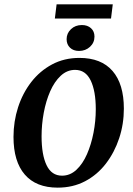

<svg xmlns="http://www.w3.org/2000/svg" viewBox="-20 -850 611 882"><path d="M245 12Q146 12 94 -48Q42 -108 42 -221Q42 -292 63 -357Q84 -422 123.5 -473Q163 -524 219 -554Q275 -584 345 -584Q445 -584 497 -524Q549 -464 549 -351Q549 -280 527.5 -215Q506 -150 466.5 -98.5Q427 -47 371 -17.5Q315 12 245 12ZM265 -43Q302 -43 331 -70Q360 -97 379.5 -141.5Q399 -186 409.5 -240Q420 -294 420 -348Q420 -432 396.5 -480.5Q373 -529 325 -529Q288 -529 259 -502Q230 -475 210.5 -430.5Q191 -386 181 -332Q171 -278 171 -224Q171 -139 194 -91Q217 -43 265 -43ZM232 -765 240 -830H498L490 -765ZM343 -616Q317 -616 301.5 -631Q286 -646 286 -670Q286 -697 306 -716Q326 -735 356 -735Q382 -735 398 -720.5Q414 -706 414 -682Q414 -654 393.5 -635Q373 -616 343 -616Z"/></svg>

Font: Yrsa SemiBold
Style: Italic
Weight: 600
Italic angle: -7.10001°
Version: Version 2.004